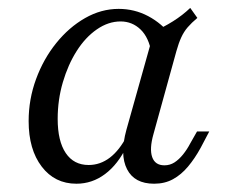

<svg xmlns="http://www.w3.org/2000/svg" viewBox="-20 -448 563 480"><path d="M171 11.3Q116.9 11.3 84.3 -31.5Q51.6 -74.2 51.6 -145.2Q51.6 -200 70.2 -250.4Q88.7 -300.8 120.6 -340.3Q152.4 -379.8 192.7 -402.8Q233.1 -425.8 276.6 -425.8Q316.1 -425.8 350.4 -407.7Q384.7 -389.5 409.7 -357.3L358.9 -314.5Q352.4 -354 331.5 -374.2Q310.5 -394.4 281.5 -394.4Q250.8 -394.4 222.2 -374.6Q193.5 -354.8 171.8 -320.6Q150 -286.3 137.1 -242.3Q124.2 -198.4 124.2 -150.8Q124.2 -95.2 144.4 -65.3Q164.5 -35.5 201.6 -35.5Q230.6 -35.5 254.8 -54Q279 -72.6 297.6 -108.9L296.8 -82.3Q275 -37.1 242.7 -12.9Q210.5 11.3 171 11.3ZM365.3 11.3Q316.1 11.3 297.6 -25Q279 -61.3 296 -123.4L365.3 -370.2Q388.7 -379.8 412.5 -394.8Q436.3 -409.7 455.6 -428.2L473.4 -403.2Q458.9 -391.1 449.2 -379.8Q439.5 -368.5 433.1 -354.4Q426.6 -340.3 421 -320.2L363.7 -112.9Q353.2 -75.8 360.5 -55.2Q367.7 -34.7 391.1 -34.7Q404.8 -34.7 416.1 -41.9Q427.4 -49.2 437.5 -61.7Q447.6 -74.2 455.6 -89.5L472.6 -119.4H503.2L481.5 -78.2Q466.9 -51.6 450 -31.5Q433.1 -11.3 412.5 0Q391.9 11.3 365.3 11.3Z"/></svg>

Font: Playfair 5pt SemiExpanded Light 12pt
Style: Italic
Weight: 300
Italic angle: -15.6°
Version: Version 2.000;gftools[0.9.28]